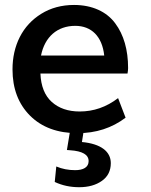

<svg xmlns="http://www.w3.org/2000/svg" viewBox="-20 -534 620 786"><path d="M147.9 -306.6C163.1 -382.8 214.4 -428.2 288.1 -428.2C354 -428.2 398.4 -385.3 406.7 -306.6ZM297.9 11.2C372.6 11.2 438 -9.8 494.1 -52.2L463.4 -132.3C415.5 -95.7 363.3 -77.6 306.2 -77.6C258.8 -77.6 220.7 -90.8 191.9 -116.7C163.1 -142.6 147.5 -181.6 145.5 -232.9H502C503.4 -241.2 504.4 -248.5 504.4 -255.4C504.4 -329.6 486.8 -391.6 451.7 -438.5C417 -485.8 357.9 -513.7 283.2 -513.7C232.4 -513.7 187.5 -501.5 148.9 -477.5C110.4 -453.6 81.1 -421.9 61 -382.3C41 -342.8 31.2 -298.3 31.2 -250C31.2 -171.4 55.2 -108.4 103 -60.5C150.9 -12.7 215.8 11.2 297.9 11.2ZM304.2 232.4C341.8 232.4 373 223.6 397 206.5C421.4 189.5 433.6 165 433.6 133.8C433.6 86.9 394 54.7 315.4 47.4L324.7 -11.2H269L253.9 80.1L267.1 81.1C317.4 84.5 342.8 99.1 342.8 125.5C342.8 150.9 320.8 162.6 287.6 162.6C260.3 162.6 234.4 157.7 210.4 147.5L204.1 210.9C234.4 225.1 267.6 232.4 304.2 232.4Z"/></svg>

Font: Ride SemiBold
Style: Regular
Weight: 600
Version: Version 3.000